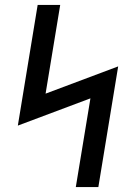

<svg xmlns="http://www.w3.org/2000/svg" viewBox="-20 -755 540 775"><path d="M286 0 345 -358 52 -248 132 -735H223L164 -377L457 -487L377 0Z"/></svg>

Font: Iosevka Curly Slab Medium
Style: Italic
Weight: 500
Italic angle: -9°
Monospace: yes
Designer: Belleve Invis
Foundry: Belleve Invis
Version: Version 22.1.2; ttfautohint (v1.8.4)